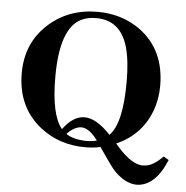

<svg xmlns="http://www.w3.org/2000/svg" viewBox="-53 -648 828 855"><g transform="rotate(5 361.0 -220.0)"><path d="M348.6 -595.7Q218.8 -595.7 128.9 -513.7Q36.1 -428.7 36.1 -294.9Q36.1 -141.6 146.5 -55.7Q231.4 9.8 345.7 9.8Q382.8 9.8 414.1 2.9Q467.8 82 485.4 101.6Q536.1 155.3 588.9 156.2Q671.9 154.3 721.7 34.2L698.2 20.5Q654.3 64.5 621.1 67.4Q614.3 68.4 608.4 68.4Q560.5 68.4 498 -1Q490.2 -8.8 482.4 -18.6Q592.8 -67.4 634.8 -176.8Q655.3 -230.5 655.3 -291Q655.3 -452.1 541 -536.1Q459 -595.7 348.6 -595.7ZM332 -123Q280.3 -122.1 236.3 -61.5Q186.5 -121.1 186.5 -291Q186.5 -508.8 279.3 -553.7Q307.6 -567.4 345.7 -567.4Q455.1 -567.4 488.3 -449.2Q504.9 -389.6 504.9 -295.9Q504.9 -110.4 449.2 -54.7Q384.8 -123 332 -123ZM348.6 -18.6Q291 -19.5 257.8 -42Q290 -76.2 322.3 -77.1Q357.4 -76.2 395.5 -24.4Q375 -18.6 348.6 -18.6Z"/></g></svg>

Font: Abhaya Libre ExtraBold
Style: Regular
Weight: 800
Designer: Pushpananda Ekanayake, Sol Matas, Pathum Egodawatta
Foundry: Mooniak
Version: Version 1.050 ; ttfautohint (v1.6)